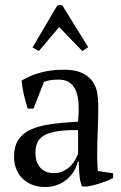

<svg xmlns="http://www.w3.org/2000/svg" viewBox="-20 -736 484 767"><path d="M368.2 -117.2Q368.2 -97.7 368.9 -83.3Q369.6 -68.8 370.6 -52.7L432.1 -43.9V-24.9Q410.2 -13.7 382.8 -4.6Q355.5 4.4 330.6 8.8H307.6Q299.3 -12.2 297.4 -36.6Q295.4 -61 294.4 -90.3H290.5Q286.6 -72.3 276.4 -54.2Q266.1 -36.1 249.5 -21.5Q232.9 -6.8 210.2 2.2Q187.5 11.2 159.2 11.2Q132.3 11.2 109.6 2.4Q86.9 -6.3 70.6 -22.2Q54.2 -38.1 45.2 -60.1Q36.1 -82 36.1 -108.9Q36.1 -150.4 52.7 -176.5Q69.3 -202.6 101.6 -217.8Q133.8 -232.9 181.6 -239.7Q229.5 -246.6 292 -250Q295.4 -288.1 293.9 -319.1Q292.5 -350.1 283.7 -372.1Q274.9 -394 258.3 -406Q241.7 -418 214.8 -418Q202.1 -418 186.8 -416.5Q171.4 -415 155.8 -409.2L113.8 -302.2H90.8Q82 -329.1 75.4 -357.7Q68.8 -386.2 66.4 -414.1Q100.1 -434.6 141.8 -446Q183.6 -457.5 234.9 -457.5Q280.3 -457.5 307.4 -444.6Q334.5 -431.6 349.1 -411.4Q363.8 -391.1 368.2 -365.7Q372.6 -340.3 372.6 -315.4Q372.6 -262.2 370.4 -212.6Q368.2 -163.1 368.2 -117.2ZM194.8 -44.4Q217.3 -44.4 234.4 -53.2Q251.5 -62 263.2 -74.5Q274.9 -86.9 282 -100.3Q289.1 -113.8 292 -122.6V-216.3Q239.7 -216.8 206.8 -211.2Q173.8 -205.6 154.8 -194.1Q135.7 -182.6 128.7 -165.3Q121.6 -147.9 121.6 -125.5Q121.6 -86.9 141.4 -65.7Q161.1 -44.4 194.8 -44.4ZM135.3 -532.2 109.9 -546.4 208 -712.9Q212.4 -715.3 219 -715.8Q225.6 -716.3 230 -712.9L332.5 -547.4L308.6 -532.2L216.3 -627.9Z"/></svg>

Font: PT Astra Serif
Style: Regular
Weight: 400
Designer: A.Korolkova, I. Chaeva
Foundry: ParaType Ltd
Version: Version 1.002